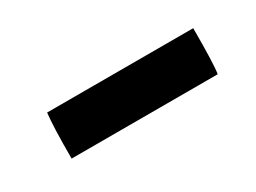

<svg xmlns="http://www.w3.org/2000/svg" viewBox="-24 -437 417 313"><g transform="rotate(-30 184.5 -280.5)"><path d="M54 -238Q54 -300 57 -323H332Q332 -254 329 -238Z"/></g></svg>

Font: Oleo Script Swash Caps
Style: Regular
Weight: 400
Designer: Soytutype
Foundry: Soytutype
Version: Version 1.002